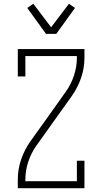

<svg xmlns="http://www.w3.org/2000/svg" viewBox="-20 -994 540 1014"><path d="M74 0V-46Q74 -100 91.5 -151.5Q109 -203 140 -247L234 -378L327 -509Q355 -548 370.5 -594.5Q386 -641 386 -689V-698H114V-590H74V-735H426V-689Q426 -635 408.5 -583.5Q391 -532 360 -488L173 -226Q145 -187 129.5 -140.5Q114 -94 114 -46V-37H386V-145H426V0ZM223 -815 124 -952 156 -974 250 -850 344 -974 376 -952 277 -815Z"/></svg>

Font: Iosevka Curly Slab Extralight
Style: Regular
Weight: 200
Monospace: yes
Designer: Belleve Invis
Foundry: Belleve Invis
Version: Version 22.1.2; ttfautohint (v1.8.4)